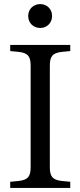

<svg xmlns="http://www.w3.org/2000/svg" viewBox="-20 -920 394 940"><path d="M177 -783C209 -783 235 -807 235 -842C235 -876 209 -900 177 -900C144 -900 118 -876 118 -842C118 -807 144 -783 177 -783ZM30 0H324V-30L283 -34C234 -39 224 -60 224 -102V-598C224 -640 234 -661 283 -666L324 -670V-700H30V-670L71 -666C120 -661 130 -640 130 -598V-102C130 -60 120 -39 71 -34L30 -30Z"/></svg>

Font: Hedvig Letters Serif 24pt
Style: Regular
Weight: 400
Designer: Alexander Örn & Tor Weibull
Foundry: Kanon Foundry
Version: Version 1.000